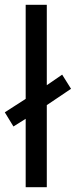

<svg xmlns="http://www.w3.org/2000/svg" viewBox="-29 -780 316 800"><path d="M78 0V-285L27 -253L-9 -312L78 -368V-760H166V-425L230 -469L267 -410L166 -342V0Z"/></svg>

Font: Noto Sans Kaithi
Style: Regular
Weight: 400
Designer: Monotype Design Team
Foundry: Monotype Imaging Inc.
Version: Version 2.005; ttfautohint (v1.8.4.7-5d5b)